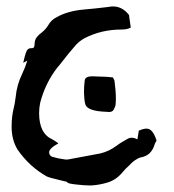

<svg xmlns="http://www.w3.org/2000/svg" viewBox="-20 -563 540 597"><path d="M262.7 13.7Q241.7 13.7 217.3 10.7Q189 7.8 189 3.4Q189 2 173.8 -1Q130.4 -11.2 125 -14.6Q71.3 -44.9 34.7 -97.7Q16.1 -127.9 16.1 -169.4Q16.1 -201.2 22.9 -228L25.9 -242.2L28.8 -261.7Q32.2 -298.8 48.8 -333Q58.6 -353.5 64.9 -374.5L52.2 -367.7Q57.1 -389.6 60.5 -398.9Q64.9 -413.1 75.2 -413.1H79.1Q87.4 -413.1 87.4 -423.8Q87.4 -438.5 94 -447Q100.6 -455.6 110.4 -462.4Q122.6 -472.2 130.4 -485.4Q139.6 -501.5 156.7 -509.8Q190.4 -528.8 239.3 -533.2Q278.3 -536.6 317.9 -541.5Q325.2 -543 331.1 -543Q360.8 -543 381.3 -516.1Q381.3 -512.2 386.7 -477.5Q376.5 -471.2 358.4 -471.2Q294.4 -471.2 242.2 -443.8Q226.6 -435.1 214.4 -421.4Q194.3 -398.4 175.8 -374.5Q167 -362.8 157.2 -351.6Q120.6 -303.7 105 -243.7Q101.6 -228 101.6 -211.4Q101.6 -147.5 143.1 -129.4Q147.9 -127.4 161.6 -117.2Q132.8 -101.6 132.8 -89.4Q132.8 -80.1 141.6 -75.7Q161.1 -69.8 180.7 -67.4Q181.6 -66.9 186.5 -66.9Q192.4 -66.9 198.2 -68.4L292 -85.9Q318.8 -92.3 341.8 -109.4Q350.6 -116.2 360.8 -122.1Q368.2 -126 375.2 -130.4Q382.3 -134.8 389.2 -134.8Q398.4 -134.8 407.2 -129.4L411.6 -156.7Q425.8 -163.1 436 -163.1Q455.1 -163.1 466.8 -126L465.3 -123Q462.9 -119.6 461.4 -115.7Q451.2 -79.1 418 -73.7Q399.9 -68.8 380.4 -47.4Q370.1 -38.6 362.3 -28.8Q342.3 -4.4 316.4 3.9Q290.5 12.2 262.7 13.7ZM335.9 -312.5Q340.3 -279.8 340.3 -257.3Q340.3 -246.1 339.4 -237.8Q338.9 -231.4 333 -221.2Q329.1 -214.8 318.8 -214.8Q315.4 -214.8 311.5 -215.3Q250.5 -217.3 245.1 -239.3Q241.7 -251 241.2 -278.8L241.7 -294.9L243.2 -311Q243.7 -325.7 266.6 -325.7H267.6Q274.9 -325.2 311 -324.2L331.1 -322.3Q335.9 -313 335.9 -312.5Z"/></svg>

Font: Kurland
Style: Regular
Weight: 400
Designer: GGBot
Version: 0.22